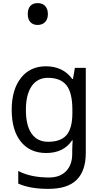

<svg xmlns="http://www.w3.org/2000/svg" viewBox="-20 -971 655 1231"><path d="M275 -546Q328 -546 370.5 -526Q413 -506 443 -465H448L460 -536H530V9Q530 124 471.5 182Q413 240 290 240Q172 240 97 206V125Q176 167 295 167Q364 167 403.5 126.5Q443 86 443 16V-5Q443 -17 444 -39.5Q445 -62 446 -71H442Q388 10 276 10Q172 10 113.5 -63Q55 -136 55 -267Q55 -395 113.5 -470.5Q172 -546 275 -546ZM287 -472Q220 -472 183 -418.5Q146 -365 146 -266Q146 -167 182.5 -114.5Q219 -62 289 -62Q370 -62 407 -105.5Q444 -149 444 -246V-267Q444 -377 406 -424.5Q368 -472 287 -472ZM221 -811Q192 -811 175 -829Q158 -847 158 -881Q158 -914 174 -932.5Q190 -951 221 -951Q253 -951 270 -932Q287 -913 287 -881Q287 -848 269 -829.5Q251 -811 221 -811Z"/></svg>

Font: Noto Sans Tifinagh Hawad
Style: Regular
Weight: 400
Designer: JamraPatel
Foundry: JamraPatel LLC
Version: Version 2.006; ttfautohint (v1.8.4.7-5d5b)